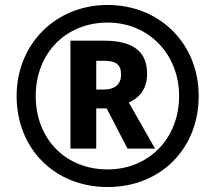

<svg xmlns="http://www.w3.org/2000/svg" viewBox="-20 -744 868 774"><path d="M414 10C627 10 781 -144 781 -357C781 -570 622 -724 414 -724C203 -724 47 -565 47 -357C47 -144 201 10 414 10ZM414 -61C244 -61 124 -184 124 -357C124 -530 246 -653 414 -653C580 -653 702 -525 702 -357C702 -184 578 -61 414 -61ZM264 -145H368V-307H410L494 -145H605L499 -331C539 -348 573 -382 573 -447C573 -532 522 -580 399 -580H264ZM398 -383H368V-499H398C446 -499 468 -485 468 -444C468 -404 443 -383 398 -383Z"/></svg>

Font: Noto Sans Ethiopic ExtraBold
Style: Regular
Weight: 800
Designer: Monotype Design Team
Foundry: Monotype Imaging Inc.
Version: Version 2.102